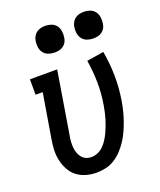

<svg xmlns="http://www.w3.org/2000/svg" viewBox="-140 -837 780 934"><g transform="rotate(-20 250.0 -370.5)"><path d="M198 8Q171 8 144.5 0.5Q118 -7 97.5 -23Q77 -39 64.5 -62Q52 -85 46 -111Q40 -137 41 -165Q42 -193 47 -221L85 -450H48V-530H189L136 -207Q133 -193 132 -177.5Q131 -162 132 -148Q133 -134 137.5 -120Q142 -106 150.5 -95Q159 -84 172 -78Q185 -72 200 -72Q217 -72 233.5 -79Q250 -86 263 -99Q276 -112 285.5 -127Q295 -142 302.5 -158Q310 -174 316 -190Q322 -206 327 -222.5Q332 -239 335.5 -255.5Q339 -272 342 -289Q352 -348 351 -405Q350 -462 341 -519L429 -533Q440 -470 441 -406Q442 -342 431 -277Q427 -253 421 -229Q415 -205 407 -182Q399 -159 388.5 -135.5Q378 -112 364 -90.5Q350 -69 332.5 -50Q315 -31 293 -17Q271 -3 246.5 2.5Q222 8 198 8ZM406 -611Q390 -611 374.5 -616.5Q359 -622 349.5 -634.5Q340 -647 337.5 -663.5Q335 -680 338 -697Q340 -708 346 -719Q352 -730 362 -737Q372 -744 383.5 -746.5Q395 -749 406 -749Q423 -749 438 -743.5Q453 -738 462.5 -725.5Q472 -713 474.5 -696.5Q477 -680 474 -663Q473 -652 467 -641Q461 -630 451 -623Q441 -616 429.5 -613.5Q418 -611 406 -611ZM206 -611Q190 -611 174.5 -616.5Q159 -622 149.5 -634.5Q140 -647 137.5 -663.5Q135 -680 138 -697Q140 -708 146 -719Q152 -730 162 -737Q172 -744 183.5 -746.5Q195 -749 206 -749Q223 -749 238 -743.5Q253 -738 262.5 -725.5Q272 -713 274.5 -696.5Q277 -680 274 -663Q273 -652 267 -641Q261 -630 251 -623Q241 -616 229.5 -613.5Q218 -611 206 -611Z"/></g></svg>

Font: Iosevka Slab Medium Oblique
Style: Regular
Weight: 500
Italic angle: -9°
Monospace: yes
Designer: Belleve Invis
Foundry: Belleve Invis
Version: Version 11.1.1; ttfautohint (v1.8.3)